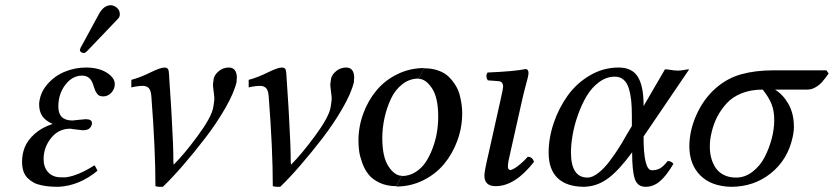

<svg xmlns="http://www.w3.org/2000/svg" viewBox="-20 -699 3175 731"><path d="M146 -92.8Q146 -62.5 163.1 -43.5Q180.2 -24.4 210.9 -23.9H231Q278.3 -30.3 339.8 -69.8Q346.2 -60.5 351.1 -48.8Q281.7 8.3 203.1 12.2Q184.6 12.2 169.4 11Q154.3 9.8 137.5 6.3Q120.6 2.9 108.2 -3.9Q95.7 -10.7 85.2 -21Q74.7 -31.2 69.3 -46.9Q64 -62.5 64 -83Q64 -112.8 74.5 -138.9Q85 -165 111.8 -189.2Q138.7 -213.4 180.2 -227.1Q153.3 -239.3 141.1 -256.8Q128.9 -274.4 128.9 -303.2Q131.8 -345.2 159.9 -377.7Q188 -410.2 226.8 -426Q265.6 -441.9 307.1 -441.9Q355 -441.9 386 -422.6Q417 -403.3 417 -378.9Q417 -359.9 403.8 -345.9Q390.6 -332 373 -332Q365.2 -332 359.4 -334.2Q353.5 -336.4 349.1 -343Q344.7 -349.6 343.3 -352.3Q341.8 -355 338.1 -366.2Q334.5 -377.4 334 -378.9Q322.8 -411.1 293 -411.1Q255.4 -411.1 228.8 -376.2Q202.1 -341.3 202.1 -293Q202.1 -240.2 255.9 -240.2Q257.3 -240.2 279.1 -242.7Q300.8 -245.1 305.2 -245.1H307.1Q330.1 -245.1 330.1 -230Q330.1 -220.2 322.3 -211.7Q314.5 -203.1 294.9 -203.1Q291.5 -203.1 275.6 -205.3Q259.8 -207.5 253.9 -208Q251 -209 247.1 -209Q203.1 -209 174.6 -173.6Q146 -138.2 146 -92.8ZM356.9 -646Q375 -679.2 402.8 -679.2Q416 -677.7 425.8 -668.7Q435.5 -659.7 436 -647.9V-640.1Q434.1 -631.3 426.8 -625L312 -504.9Q304.2 -497.1 298.8 -497.1Q293.5 -497.1 288.8 -500.5Q284.2 -503.9 284.2 -508.8V-509.8Q286.1 -511.7 286.1 -516.1Q288.1 -520 289.1 -521Z M556.2 -333Q554.2 -355.5 546.6 -363.3Q539.1 -371.1 525.9 -372.1Q503.9 -372.1 480 -366.2V-395Q513.7 -403.8 552.2 -422.9Q590.8 -441.9 606 -441.9Q620.6 -441.9 622.1 -429.2Q624 -415.5 624 -407.2Q633.8 -262.7 634.8 -231.9Q640.1 -142.6 640.1 -82Q641.1 -78.1 641.1 -71.8Q682.1 -112.8 732.4 -181.2Q782.7 -249.5 791 -286.1Q793.5 -297.4 795.9 -318.8V-329.1Q795.4 -337.9 793.5 -350.8Q791.5 -363.8 791 -371.1V-379.9Q792 -387.2 793.9 -400.9Q797.9 -416 814 -429Q830.1 -441.9 851.1 -441.9Q879.9 -441.9 881.8 -405.8Q881.8 -398.9 880.9 -396V-387.2Q871.1 -345.2 837.6 -287.1Q804.2 -229 761 -172.9Q717.8 -116.7 676 -68.6Q634.3 -20.5 600.1 12.2H585.9Q581.5 12.2 571.8 9.8Q571.8 -132.3 556.2 -333Z M1002.9 -333Q1001 -355.5 993.4 -363.3Q985.8 -371.1 972.7 -372.1Q950.7 -372.1 926.8 -366.2V-395Q960.4 -403.8 999 -422.9Q1037.6 -441.9 1052.7 -441.9Q1067.4 -441.9 1068.8 -429.2Q1070.8 -415.5 1070.8 -407.2Q1080.6 -262.7 1081.5 -231.9Q1086.9 -142.6 1086.9 -82Q1087.9 -78.1 1087.9 -71.8Q1128.9 -112.8 1179.2 -181.2Q1229.5 -249.5 1237.8 -286.1Q1240.2 -297.4 1242.7 -318.8V-329.1Q1242.2 -337.9 1240.2 -350.8Q1238.3 -363.8 1237.8 -371.1V-379.9Q1238.8 -387.2 1240.7 -400.9Q1244.6 -416 1260.7 -429Q1276.9 -441.9 1297.9 -441.9Q1326.7 -441.9 1328.6 -405.8Q1328.6 -398.9 1327.6 -396V-387.2Q1317.9 -345.2 1284.4 -287.1Q1251 -229 1207.8 -172.9Q1164.6 -116.7 1122.8 -68.6Q1081.1 -20.5 1046.9 12.2H1032.7Q1028.3 12.2 1018.6 9.8Q1018.6 -132.3 1002.9 -333Z M1573.7 -398.9 1594.7 -439Q1625 -439 1649.4 -430.2Q1673.8 -421.4 1689 -406.2Q1704.1 -391.1 1714.8 -373.5Q1725.6 -356 1730.7 -335.4Q1735.8 -314.9 1737.8 -298.8Q1739.7 -282.7 1739.7 -267.1Q1739.7 -213.9 1721.2 -163.3Q1702.6 -112.8 1670.4 -74.2Q1638.2 -35.6 1590.6 -12.2Q1543 11.2 1488.8 11.2L1509.8 -28.8Q1537.6 -28.8 1561.3 -43.5Q1585 -58.1 1600.6 -81.5Q1616.2 -105 1627.4 -135.3Q1638.7 -165.5 1643.6 -195.8Q1648.4 -226.1 1648.4 -254.9Q1648.4 -327.6 1624.5 -363.3Q1600.6 -398.9 1573.7 -398.9ZM1509.8 -29.8 1488.8 9.8Q1452.6 9.8 1425.3 -3.2Q1397.9 -16.1 1383.1 -34.9Q1368.2 -53.7 1359.1 -78.9Q1350.1 -104 1347.4 -123.5Q1344.7 -143.1 1344.7 -163.1Q1344.7 -216.3 1363 -266.4Q1381.3 -316.4 1413.6 -355Q1445.8 -393.6 1493.2 -416.7Q1540.5 -439.9 1594.7 -439.9L1573.7 -399.9Q1539.1 -399.9 1511.5 -378.2Q1483.9 -356.4 1468 -322Q1452.1 -287.6 1443.8 -249.3Q1435.5 -210.9 1435.5 -173.8Q1435.5 -101.1 1459.2 -65.4Q1482.9 -29.8 1509.8 -29.8Z M1968.3 -319.8 1924.3 -124Q1913.6 -80.1 1913.6 -65.9Q1913.6 -51.8 1923.3 -51.8Q1931.2 -51.8 1950.9 -66.4Q1970.7 -81.1 1989.3 -102.1Q2006.8 -102.1 2013.2 -83Q1940.9 9.8 1867.2 9.8Q1824.2 9.8 1824.2 -30.8Q1824.2 -46.9 1840.3 -115.2L1886.2 -320.8Q1895.5 -361.8 1895.5 -369.1Q1895.5 -388.7 1877.4 -390.1L1837.4 -393.1Q1832.5 -399.9 1832 -408.2Q1831.5 -416.5 1836.4 -422.9Q1938.5 -427.2 1980.5 -436Q1992.2 -436 1992.2 -420.9Q1992.2 -414.6 1989.3 -402.8Q1986.3 -391.1 1980 -367.4Q1973.6 -343.8 1968.3 -319.8Z M2361.8 -179.2 2385.7 -219.2V-257.8Q2385.7 -290.5 2383.3 -314.9Q2380.9 -339.4 2374.3 -361.6Q2367.7 -383.8 2354.2 -395.5Q2340.8 -407.2 2320.8 -407.2Q2289.1 -407.2 2260.7 -386.2Q2232.4 -365.2 2213.4 -333Q2194.3 -300.8 2180.4 -261.5Q2166.5 -222.2 2160.2 -185.3Q2153.8 -148.4 2153.8 -119.1Q2153.8 -22.9 2216.8 -22.9Q2235.4 -22.9 2257.8 -40.3Q2280.3 -57.6 2301 -85.4Q2321.8 -113.3 2335.9 -135.5Q2350.1 -157.7 2361.8 -179.2ZM2335 -441.9Q2385.7 -441.9 2407.5 -408Q2429.2 -374 2430.2 -307.1V-294.9L2511.7 -435.1Q2519.5 -435.1 2531.5 -433.1Q2543.5 -431.2 2544.9 -431.2L2560.1 -430.2Q2567.9 -429.7 2583 -432.4Q2598.1 -435.1 2604 -435.1L2430.2 -179.2Q2430.2 -50.8 2461.9 -50.8Q2480 -50.8 2492.7 -57.9Q2505.4 -64.9 2522 -85.9Q2536.1 -85.9 2543.9 -75.2Q2517.6 -30.3 2492.7 -9Q2467.8 12.2 2438 12.2Q2407.2 12.2 2397 -17.6Q2386.7 -47.4 2386.7 -119.1Q2337.9 -52.7 2298.8 -22.7Q2259.8 7.3 2216.8 11.2Q2210.9 12.2 2201.2 12.2Q2136.2 11.2 2102.5 -21.5Q2068.8 -54.2 2068.8 -118.2Q2068.8 -173.3 2088.1 -230.5Q2107.4 -287.6 2141.1 -334.7Q2174.8 -381.8 2225.8 -411.9Q2276.9 -441.9 2335 -441.9Z M2782.7 -22.9Q2816.4 -22.9 2845.2 -45.2Q2874 -67.4 2891.4 -101.1Q2908.7 -134.8 2918.2 -171.4Q2927.7 -208 2927.7 -240.2Q2928.2 -275.9 2917.5 -302.7Q2906.7 -329.6 2883.8 -357.9Q2838.9 -357.9 2803.5 -343.8Q2768.1 -329.6 2745.8 -304.7Q2723.6 -279.8 2710.2 -253.4Q2696.8 -227.1 2689.5 -195.8Q2682.6 -168 2682.6 -144Q2682.1 -120.6 2687.3 -99.9Q2692.4 -79.1 2703.6 -61.5Q2714.8 -43.9 2735.1 -33.4Q2755.4 -22.9 2782.7 -22.9ZM3053.7 -357.9H2930.7Q2961.4 -338.9 2981.2 -304.2Q3001 -269.5 3002.4 -225.1Q3003.9 -203.1 2997.6 -175.8Q2979 -90.8 2914.8 -39.3Q2850.6 12.2 2763.7 12.2Q2689 10.7 2647.2 -30.3Q2605.5 -71.3 2604.5 -140.1Q2604.5 -201.7 2631.6 -262Q2658.7 -322.3 2704.6 -362.8Q2748.5 -401.4 2802.2 -416.3Q2856 -431.2 2923.8 -431.2H3126.5L3134.8 -418.9Q3119.6 -397.9 3110.1 -387Q3100.6 -376 3085.4 -366.9Q3070.3 -357.9 3053.7 -357.9Z"/></svg>

Font: Common Serif News
Style: Italic
Weight: 450
Italic angle: -12°
Designer: Philipp H. Poll, Khaled Hosny
Foundry: Stefan Peev, Context Ltd.
Version: Version 1.026